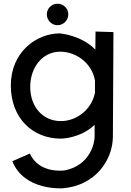

<svg xmlns="http://www.w3.org/2000/svg" viewBox="-20 -713 700 1029"><path d="M492 -544 491 -447C416 -525 301 -534 301 -534C173 -534 38 -432 38 -255C38 -79 156 30 306 30C306 30 410 30 487 -44V20C487 51 465 172 328 200C328 200 191 222 140 110L46 151C110 312 317 296 317 296C490 282 584 146 585 20L588 -541ZM306 -64C210 -64 142 -140 142 -247C142 -354 209 -436 303 -436C389 -436 474 -373 489 -281V-217C472 -127 392 -64 306 -64ZM346 -636C346 -668 320 -693 288 -693C257 -693 231 -668 231 -636C231 -604 257 -578 288 -578C320 -578 346 -604 346 -636Z"/></svg>

Font: McLaren
Style: Regular
Weight: 400
Designer: Astigmatic (AOETI)
Foundry: Astigmatic (AOETI)
Version: Version 1.000